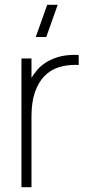

<svg xmlns="http://www.w3.org/2000/svg" viewBox="-20 -785 375 805"><path d="M174 -630H130L178 -765H222ZM310 -512.5Q306 -513 302 -513Q298 -513 294 -513Q256.5 -513 223.5 -502Q190.5 -491 165.8 -465.5Q141 -440 126.5 -398.5Q112 -357 112 -296V0H70V-540H112V-458.5Q121 -473.5 135 -490.5Q149 -507.5 170.5 -521.8Q192 -536 222.5 -545.5Q253 -555 294 -555Q298 -555 302 -555Q306 -555 310 -554.5Z"/></svg>

Font: Vela Sans ExtLt
Style: Regular
Weight: 200
Designer: Principal design: Mikhail Sharanda - project Manrope.
Design modification: Ravid Balaliev
Foundry: Mikhail Sharanda
Version: Version 1.001